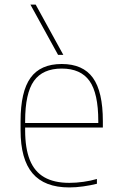

<svg xmlns="http://www.w3.org/2000/svg" viewBox="-20 -810 540 840"><path d="M283 10Q175 10 122.5 -51.5Q70 -113 70 -240V-280Q70 -409 113.5 -469.5Q157 -530 250 -530Q343 -530 386.5 -469.5Q430 -409 430 -280V-252H80V-272H420L410 -262V-280Q410 -402 371.5 -456Q333 -510 250 -510Q167 -510 128.5 -456Q90 -402 90 -280V-240Q90 -161 110.5 -110Q131 -59 174 -34.5Q217 -10 283 -10Q313 -10 345 -14.5Q377 -19 404 -27V-6Q376 1 344 5.5Q312 10 283 10ZM234 -570 113 -790H136L257 -570Z"/></svg>

Font: M PLUS Code Latin Thin
Style: Regular
Weight: 250
Designer: Coji Morishita
Foundry: UNDERFOREST DESIGN
Version: Version 1.002; ttfautohint (v1.8.3)